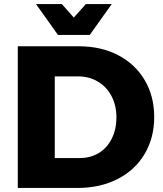

<svg xmlns="http://www.w3.org/2000/svg" viewBox="-20 -930 806 950"><path d="M743 -351Q743 -248 695.5 -168Q648 -88 561.5 -44Q475 0 363 0H68V-701H370Q480 -701 564.5 -657Q649 -613 696 -533.5Q743 -454 743 -351ZM556 -349Q556 -409 531.5 -455Q507 -501 464 -526.5Q421 -552 366 -552H251V-148H375Q428 -148 469 -173Q510 -198 533 -244Q556 -290 556 -349ZM405 -910H533L424 -757H267L158 -910H286L345 -843Z"/></svg>

Font: Montserrat V1
Style: Bold
Weight: 700
Designer: Julieta Ulanovsky
Foundry: Julieta Ulanovsky
Version: Version 6.001